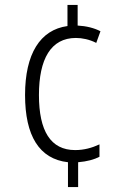

<svg xmlns="http://www.w3.org/2000/svg" viewBox="-20 -744 505 774"><path d="M293 -641V-724H252V-639C142 -624 81 -527 81 -361C81 -197 138 -103 254 -90V10H295V-90C331 -93 360 -101 381 -112V-162C351 -148 319 -139 283 -139C184 -139 137 -216 137 -361C137 -506 185 -591 286 -591C311 -591 341 -585 368 -571L385 -618C360 -631 329 -639 293 -641Z"/></svg>

Font: Noto Sans Kannada Condensed Light
Style: Regular
Weight: 300
Width: 3
Designer: Jelle Bosma - Monotype Design Team
Foundry: Monotype Imaging Inc.
Version: Version 2.005